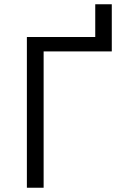

<svg xmlns="http://www.w3.org/2000/svg" viewBox="-20 -880 574 900"><path d="M184.5 0H106V-706.5H426.5V-860H504V-639H184.5Z"/></svg>

Font: Acari Sans
Style: Regular
Weight: 400
Designer: Alfredo Marco Pradil and Stefan Peev (font) & Cristiano Sobral (main changes)
Foundry: Alfredo Marco Pradil and Stefan Peev (font) & Cristiano Sobral (main changes)
Version: Version 1.063; ttfautohint (v1.8.3)